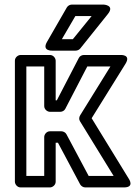

<svg xmlns="http://www.w3.org/2000/svg" viewBox="-20 -793 606 838"><path d="M248 -220H198C183 -220 173 -206 173 -195V-25H95V-503H173V-330C173 -315 187 -305 198 -305H243C252 -305 261 -310 265 -318L361 -503H462L330 -290C325 -282 324 -272 329 -264L476 -25H367L270 -207C266 -215 256 -220 248 -220ZM233 -170 330 12C334 19 343 25 352 25H521C569 25 542 -13 542 -13L380 -277L528 -515C553 -556 506 -553 506 -553H346C337 -553 328 -548 324 -540L228 -355H223V-528C223 -539 213 -553 198 -553H70C59 -553 45 -543 45 -528V0C45 11 55 25 70 25H198C209 25 223 15 223 0V-170ZM309 -723H380L298 -622H250ZM294 -773C286 -773 277 -769 272 -761L185 -610C162 -570 207 -572 207 -572H310C317 -572 325 -575 330 -581L451 -732C482 -771 432 -773 432 -773Z"/></svg>

Font: Asimov
Style: NarOu
Weight: 500
Designer: Google
Version: Version 2.000980; 2014